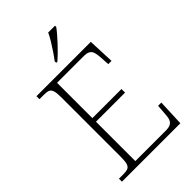

<svg xmlns="http://www.w3.org/2000/svg" viewBox="-271 -1033 1134 1134"><g transform="rotate(-45 296.5 -465.5)"><path d="M47 0V-25H84Q108 -25 121.5 -30.5Q135 -36 140.5 -54Q146 -72 146 -108V-605Q146 -642 140.5 -660Q135 -678 122 -683.5Q109 -689 84 -689H47V-714H501L508 -548H481L477 -612Q475 -639 469.5 -654Q464 -669 450.5 -676.5Q437 -684 410 -684H189V-389H432V-359H189V-30H442Q469 -30 483 -37.5Q497 -45 503 -60.5Q509 -76 510 -102L515 -166H542L535 0ZM269 -784Q284 -803 301.5 -829Q319 -855 335.5 -882Q352 -909 362 -931H419V-921Q410 -908 393 -888Q376 -868 355.5 -846Q335 -824 315 -804.5Q295 -785 279 -771H269Z"/></g></svg>

Font: Noto Serif Thai ExtraLight
Style: Regular
Weight: 250
Version: Version 2.001